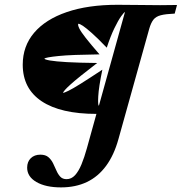

<svg xmlns="http://www.w3.org/2000/svg" viewBox="-20 -592 766 809"><path d="M237.1 197.6Q172.6 197.6 133.5 175Q94.4 152.4 94.4 114.5Q94.4 89.5 109.7 74.6Q125 59.7 150 59.7Q171.8 59.7 183.9 70.2Q196 80.6 203.6 96Q211.3 111.3 217.7 126.6Q224.2 141.9 233.9 152.4Q243.5 162.9 260.5 162.9Q280.6 162.9 296 146.4Q311.3 129.8 323.4 100.4Q335.5 71 346 33.1L386.3 -112.1Q235.5 -112.1 155.6 -165.3Q75.8 -218.5 75.8 -319.4Q75.8 -397.6 123.8 -454Q171.8 -510.5 261.3 -541.1Q350.8 -571.8 475 -571.8Q525 -571.8 570.2 -571Q615.3 -570.2 654.8 -570.2Q694.4 -570.2 725.8 -571L716.1 -534.7Q678.2 -533.1 657.7 -527.8Q637.1 -522.6 626.6 -509.3Q616.1 -496 608.9 -471L479 -5.6Q460.5 61.3 427 106.9Q393.5 152.4 346 175Q298.4 197.6 237.1 197.6ZM396.8 -146.8 506.5 -541.1Q503.2 -541.1 490.7 -523.8Q478.2 -506.5 462.1 -473.4Q446 -440.3 429.8 -391.1Q391.9 -430.6 367.3 -452.4Q342.7 -474.2 329.4 -483.1Q316.1 -491.9 309.7 -491.9Q307.3 -486.3 314.1 -472.2Q321 -458.1 341.5 -431.9Q362.1 -405.6 399.2 -362.9Q341.1 -362.1 298 -360.5Q254.8 -358.9 227 -356Q199.2 -353.2 184.3 -350.4Q169.4 -347.6 166.9 -345.2Q167.7 -341.1 190.7 -337.1Q213.7 -333.1 262.5 -330.2Q311.3 -327.4 389.5 -326.6Q348.4 -295.2 321 -273Q293.5 -250.8 277.4 -236.3Q261.3 -221.8 254 -213.3Q246.8 -204.8 245.2 -200.8Q250.8 -200.8 268.1 -209.3Q285.5 -217.7 319.8 -239.1Q354 -260.5 411.3 -298.4Q396 -225 394 -185.9Q391.9 -146.8 396.8 -146.8Z"/></svg>

Font: Playfair 9pt
Style: Bold Italic
Weight: 700
Italic angle: -15.6°
Designer: Claus Eggers Sørensen
Foundry: Claus Eggers Sørensen
Version: Version 2.203